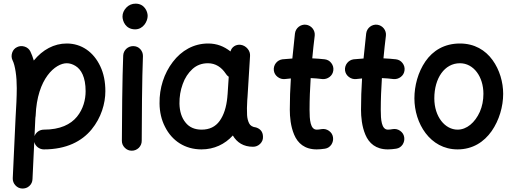

<svg xmlns="http://www.w3.org/2000/svg" viewBox="-20 -787 2867 1073"><path d="M104 266.6C119.1 267.1 132.8 262.7 144 252.4C155.3 242.2 161.1 229 161.6 213.9L171.4 6.8C177.7 30.3 199.7 47.9 225.1 47.9C351.6 47.9 437.5 2.4 491.7 -63.5C545.9 -129.4 568.8 -209 568.8 -277.3C568.8 -330.1 559.6 -376.5 540.5 -416.5C502.9 -496.6 435.5 -543.9 353 -543.9C282.2 -543.9 218.3 -509.3 168.9 -448.7C163.6 -466.8 157.2 -483.9 149.9 -499C143.6 -512.2 132.8 -521.5 118.2 -526.4C103 -531.2 88.9 -530.3 75.7 -523.9C62 -517.6 52.7 -506.8 47.9 -492.2C43 -477.1 43.9 -462.9 50.3 -449.7C57.6 -435.5 63 -414.1 67.4 -386.2C71.8 -357.9 73.7 -327.1 73.7 -294.4C73.7 -245.6 70.8 -190.9 66.9 -127L51.3 209C50.8 224.1 55.7 237.3 65.9 248.5C76.2 259.8 88.9 266.1 104 266.6ZM177.2 -120.1C177.7 -122.6 177.7 -125.5 177.7 -128.9C178.7 -132.3 179.2 -136.2 179.2 -139.6C187 -350.6 291 -433.6 353 -433.6C369.1 -433.6 385.3 -428.7 401.4 -418.9C433.6 -399.4 458.5 -356 458.5 -277.3C458.5 -230.5 445.3 -177.7 410.2 -134.8C375 -91.8 316.4 -62.5 225.1 -62.5C201.7 -62.5 180.7 -47.9 172.9 -26.4Z M664.6 -694.8C664.6 -669.9 681.2 -623 735.4 -623C780.8 -623 805.2 -668 805.2 -698.2C805.2 -723.1 787.1 -766.6 737.8 -766.6C717.8 -766.6 700.2 -759.3 686 -744.6C671.9 -729.5 664.6 -712.9 664.6 -694.8ZM726.1 -529.3H723.6C695.8 -529.3 669.9 -507.3 668.5 -476.6C663.6 -360.8 661.1 -101.6 661.1 0C661.1 15.1 666.5 27.8 677.7 39.1C688.5 49.8 701.2 55.2 716.3 55.2C731.4 55.2 744.6 49.8 755.9 39.1C766.6 27.8 772 15.1 772 0C772 -101.1 773.9 -360.4 778.8 -471.7V-474.6C778.8 -488.8 773.9 -501 764.2 -512.2C753.9 -523.4 741.2 -528.8 726.1 -529.3Z M1394 33.2C1409.2 33.2 1422.4 27.8 1433.6 17.1C1444.8 5.9 1450.2 -6.8 1449.7 -22C1449.7 -54.7 1430.2 -68.4 1411.1 -74.7C1391.1 -77.1 1378.4 -85 1372.1 -98.1C1365.7 -111.3 1361.8 -126.5 1360.8 -143.6C1359.4 -163.6 1359.9 -199.7 1361.8 -227.1C1362.3 -233.4 1362.8 -239.3 1363.3 -245.6L1377.4 -474.1C1378.4 -488.8 1374 -502.4 1363.8 -514.6C1353.5 -526.9 1340.3 -534.2 1325.2 -536.6C1298.3 -540 1274.4 -524.4 1268.1 -499.5C1231.4 -528.3 1191.4 -543.9 1143.1 -543.9C1062.5 -543.9 994.1 -504.4 945.8 -440.9C897 -377.4 870.1 -294.9 871.6 -209C872.1 -160.6 882.3 -116.7 902.3 -78.1C941.4 0 1013.7 47.9 1106 47.9C1176.8 47.9 1236.8 19 1281.2 -29.8C1304.2 9.3 1340.8 33.2 1394 33.2ZM1106.9 -62.5C1067.9 -62.5 1037.6 -75.7 1016.6 -102.5C995.1 -128.9 983.9 -164.1 982.9 -207.5C982.4 -246.1 988.3 -282.2 1001 -316.9C1013.2 -351.6 1031.7 -379.4 1055.7 -401.4C1079.6 -422.9 1108.4 -433.6 1142.1 -433.6C1184.6 -433.6 1217.8 -411.1 1241.2 -376C1245.6 -368.7 1251 -362.8 1258.3 -357.9L1252 -261.2C1252 -259.8 1252 -257.8 1251.5 -256.3C1251 -254.9 1251 -252.9 1251 -251C1251 -248.5 1251 -246.1 1250.5 -243.7C1245.1 -188 1231 -144 1207.5 -111.3C1184.1 -78.6 1150.4 -62.5 1106.9 -62.5Z M1842.8 -393.6C1844.7 -408.7 1840.8 -422.4 1831.5 -434.6C1822.3 -446.8 1810.1 -453.6 1794.9 -455.6C1772.9 -458 1749.5 -460 1725.1 -460.9C1729 -503.4 1733.4 -544.9 1738.8 -587.4C1742.2 -617.2 1720.7 -645 1689.9 -648.9C1660.2 -652.3 1632.3 -630.9 1628.4 -600.1C1623 -553.7 1618.2 -506.8 1613.8 -460C1595.2 -459 1576.7 -457.5 1558.6 -455.6C1528.8 -451.7 1506.8 -424.3 1510.3 -393.6C1512.2 -378.4 1519.5 -366.2 1531.7 -356.9C1543.9 -347.7 1557.1 -343.8 1572.3 -345.2C1583 -346.7 1594.2 -347.7 1605.5 -348.6C1601.6 -290.5 1599.6 -232.4 1599.6 -173.3C1599.6 -134.8 1604 -81.1 1624 -34.2C1644 13.2 1682.1 47.9 1750 47.9C1764.2 47.9 1780.3 46.4 1796.4 43.9C1811.5 41.5 1823.2 33.7 1832 21C1840.3 7.8 1843.3 -5.9 1840.8 -21C1838.4 -35.6 1830.6 -47.4 1817.9 -56.2C1805.2 -64.9 1791.5 -67.9 1776.4 -65.4C1766.6 -63.5 1757.8 -62.5 1750 -62.5C1713.9 -62.5 1710 -118.2 1710 -173.3C1710 -232.4 1712.4 -292 1716.3 -350.6C1739.3 -349.6 1760.7 -347.7 1780.8 -345.2C1795.9 -343.8 1809.6 -347.7 1821.8 -356.9C1834 -366.2 1840.8 -378.4 1842.8 -393.6Z M2240.7 -393.6C2242.7 -408.7 2238.8 -422.4 2229.5 -434.6C2220.2 -446.8 2208 -453.6 2192.9 -455.6C2170.9 -458 2147.5 -460 2123 -460.9C2127 -503.4 2131.3 -544.9 2136.7 -587.4C2140.1 -617.2 2118.7 -645 2087.9 -648.9C2058.1 -652.3 2030.3 -630.9 2026.4 -600.1C2021 -553.7 2016.1 -506.8 2011.7 -460C1993.2 -459 1974.6 -457.5 1956.5 -455.6C1926.8 -451.7 1904.8 -424.3 1908.2 -393.6C1910.2 -378.4 1917.5 -366.2 1929.7 -356.9C1941.9 -347.7 1955.1 -343.8 1970.2 -345.2C1981 -346.7 1992.2 -347.7 2003.4 -348.6C1999.5 -290.5 1997.6 -232.4 1997.6 -173.3C1997.6 -134.8 2002 -81.1 2022 -34.2C2042 13.2 2080.1 47.9 2147.9 47.9C2162.1 47.9 2178.2 46.4 2194.3 43.9C2209.5 41.5 2221.2 33.7 2230 21C2238.3 7.8 2241.2 -5.9 2238.8 -21C2236.3 -35.6 2228.5 -47.4 2215.8 -56.2C2203.1 -64.9 2189.5 -67.9 2174.3 -65.4C2164.6 -63.5 2155.8 -62.5 2147.9 -62.5C2111.8 -62.5 2107.9 -118.2 2107.9 -173.3C2107.9 -232.4 2110.4 -292 2114.3 -350.6C2137.2 -349.6 2158.7 -347.7 2178.7 -345.2C2193.8 -343.8 2207.5 -347.7 2219.7 -356.9C2231.9 -366.2 2238.8 -378.4 2240.7 -393.6Z M2550.3 -543.9C2462.9 -543.9 2398.9 -503.9 2357.4 -443.8C2315.9 -383.3 2295.9 -307.6 2295.9 -237.3C2295.9 -99.1 2382.3 47.9 2537.1 47.9C2621.1 47.9 2684.6 6.8 2727.5 -54.2C2770 -115.2 2792 -191.9 2792 -262.7C2792 -327.1 2772.5 -396.5 2732.4 -451.7C2692.4 -506.8 2631.8 -543.9 2550.3 -543.9ZM2550.3 -433.6C2627 -433.6 2681.6 -358.4 2681.6 -262.7C2681.6 -226.1 2674.8 -192.4 2661.6 -162.1C2634.3 -101.6 2588.4 -62.5 2537.1 -62.5C2467.3 -62.5 2407.2 -134.3 2407.2 -237.3C2407.2 -350.1 2464.4 -433.6 2550.3 -433.6Z"/></svg>

Font: Mikhak SemiBold
Style: Regular
Weight: 600
Designer: Amin Abedi
Version: Version 3.2